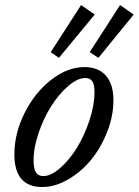

<svg xmlns="http://www.w3.org/2000/svg" viewBox="-20 -731 551 762"><path d="M213.9 -501.5 181.2 -523.9 301.8 -710.9 356 -673.3ZM370.6 -501.5 335.9 -523.9 456.5 -710.9 510.7 -673.3ZM147.5 11.2Q37.1 11.2 37.1 -118.2Q37.1 -202.1 77.9 -283.2Q118.7 -364.3 183.6 -414.6Q248.5 -464.8 315.4 -464.8Q370.1 -464.8 400.1 -430.9Q430.2 -397 430.2 -333Q430.2 -271 405.5 -208Q380.9 -145 341.8 -97.2Q302.7 -49.3 250.7 -19Q198.7 11.2 147.5 11.2ZM151.9 -32.2Q182.6 -32.2 219.2 -64.5Q255.9 -96.7 285.4 -144.8Q314.9 -192.9 335 -253.2Q355 -313.5 355 -365.7Q355 -395.5 346.4 -408.4Q337.9 -421.4 318.8 -421.4Q287.6 -421.4 250.7 -389.6Q213.9 -357.9 183.8 -310.5Q153.8 -263.2 133.5 -204.3Q113.3 -145.5 113.3 -95.2Q113.3 -60.5 122.8 -46.4Q132.3 -32.2 151.9 -32.2Z"/></svg>

Font: Elstob 6pt
Style: Italic
Weight: 400
Italic angle: -20°
Designer: Peter S. Baker
Version: Version 1.015